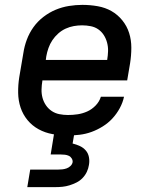

<svg xmlns="http://www.w3.org/2000/svg" viewBox="-20 -548 640 788"><path d="M259 8Q227 8 196 2.5Q165 -3 138.5 -17.5Q112 -32 93 -55Q74 -78 64.5 -106.5Q55 -135 54.5 -167Q54 -199 59 -231L76 -331Q80 -358 90 -385Q100 -412 117 -436Q134 -460 158 -478.5Q182 -497 208.5 -508Q235 -519 263 -523.5Q291 -528 318 -528Q350 -528 381 -522.5Q412 -517 437.5 -502.5Q463 -488 482 -464.5Q501 -441 510 -412.5Q519 -384 519 -352.5Q519 -321 514 -289L502 -218H154V-217Q151 -199 150.5 -181Q150 -163 154.5 -146.5Q159 -130 168.5 -116Q178 -102 192 -92.5Q206 -83 223.5 -79.5Q241 -76 259 -76Q279 -76 299 -79Q319 -82 338 -90.5Q357 -99 372.5 -115Q388 -131 394 -151H489Q484 -127 471.5 -104Q459 -81 441.5 -62Q424 -43 401.5 -29Q379 -15 355.5 -6.5Q332 2 307.5 5Q283 8 259 8ZM420 -302V-303Q423 -321 423.5 -338.5Q424 -356 419.5 -373Q415 -390 406 -404Q397 -418 383.5 -427.5Q370 -437 352.5 -440.5Q335 -444 317 -444Q300 -444 283 -441Q266 -438 249.5 -430.5Q233 -423 219 -410.5Q205 -398 195 -383Q185 -368 179 -351Q173 -334 170 -317L168 -302ZM92 220 104 148H219Q228 148 236.5 147Q245 146 253.5 143Q262 140 269 133.5Q276 127 278 118Q279 110 274.5 102.5Q270 95 262.5 91.5Q255 88 246.5 87Q238 86 229 86H188L202 0H285L278 41Q294 45 308 51.5Q322 58 332 69.5Q342 81 345 97Q348 113 345 129Q343 143 336.5 157Q330 171 319 182.5Q308 194 294 201Q280 208 265.5 212.5Q251 217 236.5 218.5Q222 220 207 220Z"/></svg>

Font: Iosevka SS04 Md Ex Obl
Style: Regular
Weight: 500
Width: 7
Italic angle: -9°
Monospace: yes
Designer: Belleve Invis
Foundry: Belleve Invis
Version: Version 19.0.0; ttfautohint (v1.8.4)